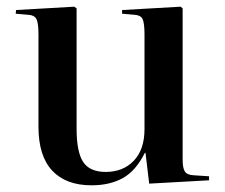

<svg xmlns="http://www.w3.org/2000/svg" viewBox="-20 -540 672 574"><path d="M254 14Q177 14 136 -30Q95 -74 95 -161V-437Q95 -471 89 -483Q83 -495 62 -496L27 -499L28 -510L202 -520L209 -515V-155Q209 -86 228.5 -56Q248 -26 296 -26Q348 -26 380 -59.5Q412 -93 412 -154V-437Q412 -470 406.5 -482.5Q401 -495 380 -496L345 -499V-510L520 -520L526 -515V-63Q526 -38 532.5 -27.5Q539 -17 559 -16L605 -13V-1L426 9L415 -83H413Q386 -29 347 -7.5Q308 14 254 14Z"/></svg>

Font: Literata 72pt Medium
Style: Regular
Weight: 500
Designer: Latin by Veronika Burian and Jose Scaglione. Greek by Irene Vlachou. Cyrillic by Vera Evstafieva.
Foundry: TypeTogether
Version: Version 3.002